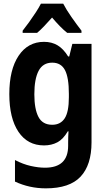

<svg xmlns="http://www.w3.org/2000/svg" viewBox="-20 -786 570 1051"><path d="M231 245Q141 245 62 208V90Q106 113 148.5 122.5Q191 132 226 132Q353 132 353 12V-5Q353 -37 355 -67H351Q326 -24 294 -7Q262 10 221 10Q131 10 81 -64.5Q31 -139 31 -271Q31 -405 82 -481Q133 -557 221 -557Q263 -557 295 -538Q327 -519 353 -477H359L376 -546H481V-7Q481 117 421 181Q361 245 231 245ZM266 -103Q311 -103 334 -138Q357 -173 357 -254V-272Q357 -362 335.5 -402.5Q314 -443 266 -443Q215 -443 191.5 -398.5Q168 -354 168 -270Q168 -189 190.5 -146Q213 -103 266 -103ZM104 -618Q120 -638 139.5 -665Q159 -692 176.5 -719Q194 -746 204 -766H326Q343 -733 371 -693Q399 -653 426 -618V-606H348Q328 -622 307.5 -643Q287 -664 265 -690Q242 -664 221 -642Q200 -620 183 -606H104Z"/></svg>

Font: Noto Sans Mono Condensed
Style: Bold
Weight: 700
Width: 3
Designer: Monotype Design Team
Foundry: Monotype Imaging Inc.
Version: Version 2.014